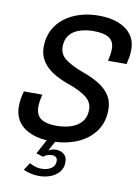

<svg xmlns="http://www.w3.org/2000/svg" viewBox="-102 -815 805 1102"><g transform="rotate(10 300.0 -264.0)"><path d="M276.5 53.5Q300 53.5 320 68.2Q340 83 340 115Q340 149.5 320.5 172.5Q301 195.5 270.5 207.2Q240 219 205 219Q186 219 167 215.8Q148 212.5 133.2 207.5Q118.5 202.5 112.5 198L141 155.5Q148 160.5 167.5 168Q187 175.5 212.5 175.5Q244 175.5 266.8 160.5Q289.5 145.5 289.5 117.5Q289.5 102 280.2 95Q271 88 256 88Q244 88 230 93Q216 98 208.5 106.5L167 93.5L213.5 8H262.5L221.5 83.5L215 81Q221 70 238.2 61.8Q255.5 53.5 276.5 53.5ZM238.5 10.5Q173.5 10.5 124.5 -8.2Q75.5 -27 48.2 -64Q21 -101 21 -155.5Q21 -179.5 24.5 -199.2Q28 -219 34.5 -244H142.5Q136.5 -221 134 -204.2Q131.5 -187.5 131.5 -172Q131.5 -124 161.8 -103Q192 -82 250.5 -82Q299 -82 337.8 -95Q376.5 -108 399 -135.5Q421.5 -163 421.5 -206Q421.5 -250 382.8 -279Q344 -308 279 -330Q230.5 -347 190 -371.5Q149.5 -396 125.8 -431.8Q102 -467.5 102 -515.5Q102 -570.5 123.8 -613.5Q145.5 -656.5 184.2 -686.2Q223 -716 273.8 -731.5Q324.5 -747 383 -747Q448.5 -747 497.2 -728.5Q546 -710 573 -674.2Q600 -638.5 600 -586.5Q600 -565 596.5 -543.8Q593 -522.5 588 -501H479.5Q484 -520.5 486.8 -537.2Q489.5 -554 489.5 -571Q489.5 -616.5 459.2 -635.5Q429 -654.5 371 -654.5Q324.5 -654.5 287.8 -642.2Q251 -630 230 -603.8Q209 -577.5 209 -536Q209 -488.5 249 -460.8Q289 -433 355.5 -409Q408.5 -390 447.8 -365Q487 -340 508.8 -305.8Q530.5 -271.5 530.5 -225Q530.5 -150 491.8 -97.2Q453 -44.5 386.8 -17Q320.5 10.5 238.5 10.5Z"/></g></svg>

Font: Epilogue Medium
Style: Italic
Weight: 500
Italic angle: -12°
Designer: Tyler Finck
Foundry: Etcetera Type Co
Version: Version 2.112